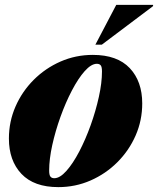

<svg xmlns="http://www.w3.org/2000/svg" viewBox="-20 -752 648 787"><path d="M360.5 -527Q460.5 -527 511.8 -472.8Q563 -418.5 563 -328Q563 -258.5 536 -196.8Q509 -135 461.2 -87.2Q413.5 -39.5 351.2 -12.2Q289 15 219 15Q119.5 15 68 -39.2Q16.5 -93.5 16.5 -184Q16.5 -253.5 43.5 -315.2Q70.5 -377 118.2 -424.8Q166 -472.5 228.2 -499.8Q290.5 -527 360.5 -527ZM202.5 -21.5Q225.5 -21.5 252.2 -51.5Q279 -81.5 304.8 -130.8Q330.5 -180 351.5 -238.5Q372.5 -297 385.2 -354.8Q398 -412.5 398 -459Q398 -478 392.8 -484.2Q387.5 -490.5 377 -490.5Q354 -490.5 327.2 -460.5Q300.5 -430.5 274.8 -381.2Q249 -332 228 -273.5Q207 -215 194.2 -157.2Q181.5 -99.5 181.5 -53Q181.5 -34.5 186.8 -28Q192 -21.5 202.5 -21.5ZM371 -569 456.5 -732H607.5V-727L397.5 -569Z"/></svg>

Font: Newsreader 72pt ExtraBold
Style: Italic
Weight: 800
Italic angle: -17°
Designer: Hugues Gentile
Foundry: Production Type
Version: Version 1.003; ttfautohint (v1.8.3)